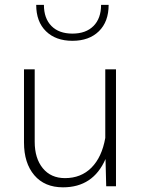

<svg xmlns="http://www.w3.org/2000/svg" viewBox="-20 -781 603 805"><path d="M80.6 -183.6V-490.2H125.5V-186.5Q125.5 -117.2 159.4 -75.7Q193.4 -34.2 252.4 -34.2Q319.8 -34.2 363.5 -78.1Q407.2 -122.1 421.4 -202.6V-490.2H466.3V0H425.3L422.4 -114.3Q370.6 4.4 244.1 4.4Q167 4.4 123.8 -46.4Q80.6 -97.2 80.6 -183.6ZM435.5 -760.7Q435.5 -689.9 394.5 -649.9Q353.5 -609.9 283.7 -609.9Q213.9 -609.9 172.9 -649.9Q131.8 -689.9 131.8 -760.7H164.1Q164.1 -704.1 195.6 -672.1Q227.1 -640.1 283.7 -640.1Q340.3 -640.1 372.1 -672.1Q403.8 -704.1 403.8 -760.7Z"/></svg>

Font: Estedad-FD ExtraLight
Style: Regular
Weight: 200
Designer: Amin Abedi
Version: Version 7.3